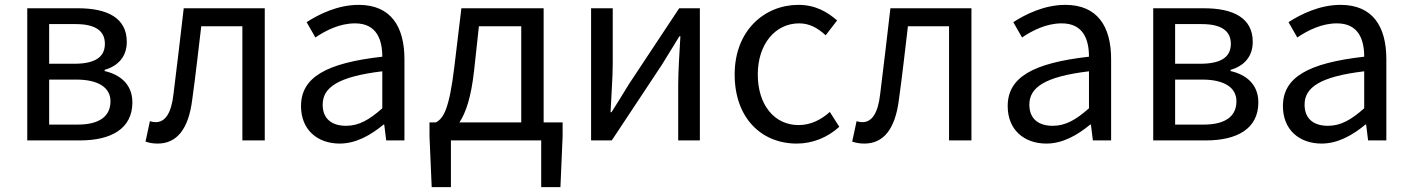

<svg xmlns="http://www.w3.org/2000/svg" viewBox="-20 -577 5798 789"><path d="M92 0H309C435 0 524 -47 524 -156C524 -233 471 -271 410 -285V-290C466 -306 501 -345 501 -405C501 -504 420 -543 301 -543H92ZM182 -315V-478H291C375 -478 411 -448 411 -397C411 -346 376 -315 285 -315ZM182 -65V-250H293C386 -250 434 -216 434 -161C434 -100 390 -65 299 -65Z M628 13C707 13 755 -47 770 -168C784 -268 795 -369 807 -469H976V0H1068V-543H735C721 -425 708 -308 693 -191C684 -110 658 -75 620 -75C610 -75 603 -77 596 -79L578 5C594 10 608 13 628 13Z M1376 13C1443 13 1504 -22 1556 -65H1559L1567 0H1642V-334C1642 -468 1586 -557 1454 -557C1367 -557 1290 -518 1240 -486L1276 -423C1319 -452 1376 -481 1439 -481C1528 -481 1551 -414 1551 -344C1320 -318 1217 -259 1217 -141C1217 -43 1285 13 1376 13ZM1402 -60C1348 -60 1306 -85 1306 -147C1306 -217 1368 -262 1551 -284V-132C1498 -85 1455 -60 1402 -60Z M1948 -469H2122V-74H1868C1894 -113 1916 -177 1928 -285ZM2214 -74V-543H1876L1847 -302C1826 -127 1802 -90 1771 -74H1745V-17L1754 192H1833V0H2204V192H2283L2292 -17V-74Z M2409 0H2494L2700 -311C2720 -344 2751 -394 2772 -428H2776C2772 -357 2767 -284 2767 -227V0H2856V-543H2771L2565 -232C2545 -199 2514 -149 2493 -116H2489C2492 -186 2498 -259 2498 -316V-543H2409Z M3254 13C3319 13 3381 -12 3429 -56L3390 -117C3356 -86 3312 -63 3262 -63C3162 -63 3094 -146 3094 -271C3094 -396 3166 -481 3264 -481C3308 -481 3341 -461 3373 -432L3420 -493C3381 -527 3332 -557 3261 -557C3122 -557 2999 -452 2999 -271C2999 -91 3110 13 3254 13Z M3532 13C3611 13 3659 -47 3674 -168C3688 -268 3699 -369 3711 -469H3880V0H3972V-543H3639C3625 -425 3612 -308 3597 -191C3588 -110 3562 -75 3524 -75C3514 -75 3507 -77 3500 -79L3482 5C3498 10 3512 13 3532 13Z M4280 13C4347 13 4408 -22 4460 -65H4463L4471 0H4546V-334C4546 -468 4490 -557 4358 -557C4271 -557 4194 -518 4144 -486L4180 -423C4223 -452 4280 -481 4343 -481C4432 -481 4455 -414 4455 -344C4224 -318 4121 -259 4121 -141C4121 -43 4189 13 4280 13ZM4306 -60C4252 -60 4210 -85 4210 -147C4210 -217 4272 -262 4455 -284V-132C4402 -85 4359 -60 4306 -60Z M4719 0H4936C5062 0 5151 -47 5151 -156C5151 -233 5098 -271 5037 -285V-290C5093 -306 5128 -345 5128 -405C5128 -504 5047 -543 4928 -543H4719ZM4809 -315V-478H4918C5002 -478 5038 -448 5038 -397C5038 -346 5003 -315 4912 -315ZM4809 -65V-250H4920C5013 -250 5061 -216 5061 -161C5061 -100 5017 -65 4926 -65Z M5411 13C5478 13 5539 -22 5591 -65H5594L5602 0H5677V-334C5677 -468 5621 -557 5489 -557C5402 -557 5325 -518 5275 -486L5311 -423C5354 -452 5411 -481 5474 -481C5563 -481 5586 -414 5586 -344C5355 -318 5252 -259 5252 -141C5252 -43 5320 13 5411 13ZM5437 -60C5383 -60 5341 -85 5341 -147C5341 -217 5403 -262 5586 -284V-132C5533 -85 5490 -60 5437 -60Z"/></svg>

Font: Noto Sans JP Regular
Style: Regular
Weight: 400
Designer: Ryoko NISHIZUKA (kana & ideographs); Paul D. Hunt (Latin, Greek & Cyrillic); Wenlong ZHANG (bopomofo); Sandoll Communica
Foundry: Adobe Systems Incorporated
Version: Version 1.004;PS 1.004;hotconv 1.0.82;makeotf.lib2.5.63406